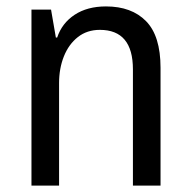

<svg xmlns="http://www.w3.org/2000/svg" viewBox="-20 -578 595 598"><path d="M78 0V-548H139L154 -461H158Q173 -506 212.5 -532Q252 -558 310 -558Q390 -558 435 -512Q480 -466 480 -367V0H394V-362Q394 -485 291 -485Q251 -485 222.5 -462.5Q194 -440 179 -402.5Q164 -365 164 -319V0Z"/></svg>

Font: Noto Sans Thai SemCond
Style: Regular
Weight: 400
Width: 4
Designer: Monotype Design Team
Foundry: Monotype Imaging Inc.
Version: Version 2.002; ttfautohint (v1.8.4.7-5d5b)